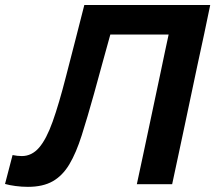

<svg xmlns="http://www.w3.org/2000/svg" viewBox="-59 -733 856 764"><path d="M52 10.5Q27 10.5 2.8 7.2Q-21.5 4 -39 -1L-9 -116Q0 -114 10 -113Q20 -112 28 -112Q67.5 -112 96.5 -145.5Q125.5 -179 150.5 -249Q175.5 -319 203.5 -428.5Q221.5 -498 240 -570Q258.5 -642 276.5 -713H777.5Q765 -654 753.5 -598Q741.5 -542 726.5 -473L676 -234Q661.5 -166 650 -112Q638.5 -58 626 0H485.5Q497.5 -57.5 509.5 -112Q521 -166.5 535.5 -234.5L582 -454Q590 -493 597.5 -528Q605 -562.5 612 -595.5H380Q364 -538 348 -479.8Q332 -421.5 315 -359.5Q288.5 -264.5 266.2 -194.5Q244 -124.5 217 -79.2Q190 -34 151 -11.8Q112 10.5 52 10.5Z"/></svg>

Font: Heraclito SemiBold
Style: Italic
Weight: 600
Italic angle: -12°
Designer: Kostas Bartsokas (font) & Cristiano Sobral (main changes)
Foundry: Kostas Bartsokas (font) & Cristiano Sobral (main changes)
Version: Version 1.00;July 8, 2020;FontCreator 13.0.0.2655 64-bit